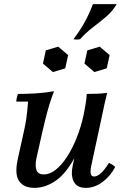

<svg xmlns="http://www.w3.org/2000/svg" viewBox="-20 -895 601 930"><path d="M147 15Q95 15 72.5 -18Q50 -51 66 -124L96 -260Q103 -290 107.5 -321.5Q112 -353 116 -403H59Q59 -411 61.5 -422Q64 -433 67 -440Q106 -440 150 -442.5Q194 -445 242 -453Q231 -427 220 -391Q209 -355 200.5 -320Q192 -285 186 -260L156 -126Q149 -91 157 -70.5Q165 -50 192 -50Q221 -50 249.5 -72.5Q278 -95 304 -134.5Q330 -174 351 -226.5Q372 -279 385 -338H411Q382 -205 339.5 -128Q297 -51 247.5 -18Q198 15 147 15ZM396 15Q353 15 337.5 -15Q322 -45 332 -92L385 -338Q390 -364 394.5 -389.5Q399 -415 400 -440Q426 -440 449.5 -441Q473 -442 499 -445Q492 -416 486 -390Q480 -364 475 -338L422 -92Q417 -69 419.5 -54.5Q422 -40 436 -40Q450 -40 467.5 -55Q485 -70 508 -106Q517 -102 524 -97.5Q531 -93 538 -86Q514 -41 476 -13Q438 15 396 15ZM262 -669 310 -628 296 -564 236 -546 188 -587 202 -651ZM463 -669 511 -628 497 -564 437 -546 389 -587 403 -651ZM545 -875Q526 -841 494 -814Q462 -787 428.5 -761.5Q395 -736 368 -705Q352 -702 336 -705Q371 -752 392.5 -792Q414 -832 430 -875Z"/></svg>

Font: Poltawski Nowy
Style: Italic
Weight: 400
Italic angle: -12°
Designer: Adam Pótawski, Mateusz Machalski, Borys Kosmynka, Ania Wieluska
Foundry: Capitalics.wtf
Version: Version 1.001;gftools[0.9.25]